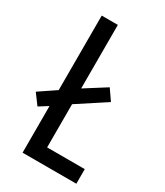

<svg xmlns="http://www.w3.org/2000/svg" viewBox="-187 -790 746 866"><g transform="rotate(30 186.0 -357.0)"><path d="M79 0V-243L33 -214L-7 -268L79 -326V-714H163V-383L272 -452L310 -397L163 -301V-76H359V0Z"/></g></svg>

Font: Noto Sans Thai ExtCond
Style: Regular
Weight: 400
Width: 2
Designer: Monotype Design Team
Foundry: Monotype Imaging Inc.
Version: Version 2.002; ttfautohint (v1.8.4.7-5d5b)